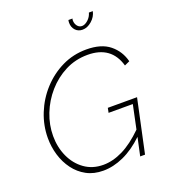

<svg xmlns="http://www.w3.org/2000/svg" viewBox="-163 -1033 1013 1154"><g transform="rotate(-20 344.0 -456.5)"><path d="M299 5Q238 5 192 -20Q146 -45 114.5 -87.5Q83 -130 67 -183Q51 -236 51 -293Q51 -373 81.5 -449Q112 -525 167 -585Q222 -645 294 -680Q366 -715 450 -715Q545 -715 598.5 -671.5Q652 -628 669 -560L636 -545Q597 -682 446 -682Q368 -682 302.5 -648.5Q237 -615 188 -559Q139 -503 112 -434Q85 -365 85 -294Q85 -222 112.5 -161.5Q140 -101 191 -64.5Q242 -28 311 -28Q372 -28 436 -59.5Q500 -91 569 -159L601 -311H446L452 -341H639L566 0H535L560 -116Q496 -55 429.5 -25Q363 5 299 5ZM475 -856Q494 -856 514 -874Q534 -892 541 -918H566Q559 -884 530.5 -859Q502 -834 471 -834Q443 -834 425.5 -853Q408 -872 408 -901Q408 -905 408.5 -909.5Q409 -914 410 -918H436Q434 -913 434 -906Q434 -886 445.5 -871Q457 -856 475 -856Z"/></g></svg>

Font: Raleway ExtraLight
Style: Italic
Weight: 200
Italic angle: -12°
Designer: Matt McInerney, Pablo Impallari, Rodrigo Fuenzalida
Foundry: Matt McInerney, Pablo Impallari, Rodrigo Fuenzalida
Version: Version 4.026